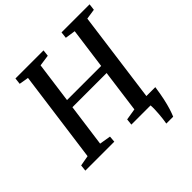

<svg xmlns="http://www.w3.org/2000/svg" viewBox="-233 -916 1245 1245"><g transform="rotate(-45 389.0 -294.0)"><path d="M585 155.5Q588 138.5 590.5 119Q593 99.5 594.5 79.2Q596 59 596.8 39Q597.5 19 596 0L546 -62H701.5Q694 -8 685 33.2Q676 74.5 666.5 104.5Q657 134.5 648 155.5ZM-2 0 2.5 -43 74.5 -56 160 -688 95 -699 100 -743H357.5L352.5 -699L275.5 -688L237.5 -407.5H550.5L588.5 -688L517.5 -698.5L522.5 -743H780L774.5 -698.5L704 -688L619 -56L691 -43L687 0H420L424.5 -43L503.5 -56L543 -350H229.5L189.5 -56L267 -43L263.5 0Z"/></g></svg>

Font: Merriweather 24pt Medium
Style: Italic
Weight: 500
Italic angle: -7.8°
Version: Version 2.101